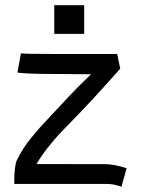

<svg xmlns="http://www.w3.org/2000/svg" viewBox="-20 -705 558 736"><path d="M188 -685.1H302.7V-575.2H188ZM46.9 -426.8 60.1 -500.5Q82.5 -498 195.8 -498H429.2L440.9 -441.9Q440.4 -441.4 418.5 -416.5Q396.5 -391.6 355.2 -346.4Q314 -301.3 269.5 -255.4Q229.5 -214.8 210 -194.1Q190.4 -173.3 163.8 -139.9Q137.2 -106.4 120.1 -76.2L382.8 -75.7Q417.5 -75.7 465.3 -60.1L445.8 10.7Q442.9 9.8 434.6 7.3Q426.3 4.9 423.3 4.2Q420.4 3.4 413.6 2.2Q406.7 1 399.9 0.5Q393.1 0 383.8 0H34.7V-9.8Q34.7 -69.8 45.4 -92.3Q56.2 -114.7 69.6 -135.7Q83 -156.7 102.3 -179.9Q121.6 -203.1 134.5 -217.8Q147.5 -232.4 174.6 -261Q201.7 -289.6 212.9 -301.8Q275.9 -370.6 329.1 -420.4H314Q298.8 -420.4 257.8 -420.9Q216.8 -421.4 194.3 -421.4Q81.1 -421.4 46.9 -426.8Z"/></svg>

Font: Fantasque Sans Mono
Style: Regular
Weight: 400
Monospace: yes
Designer: Jany Belluz
Version: Version 1.8.0 ; ttfautohint (v1.8.2)